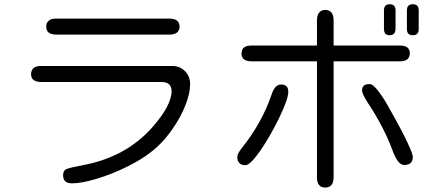

<svg xmlns="http://www.w3.org/2000/svg" viewBox="-20 -798 2040 890"><path d="M812.5 -673.8Q812.5 -691.4 802.7 -700.2Q792 -711.9 764.6 -711.9H241.2Q214.8 -711.9 204.1 -700.2Q194.3 -691.4 194.3 -674.8Q194.3 -658.2 203.1 -649.4Q214.8 -637.7 241.2 -637.7H764.6Q801.8 -637.7 809.6 -660.2Q812.5 -666 812.5 -673.8ZM170.9 -492.2Q134.8 -492.2 127 -469.7Q124 -463.9 124 -455.1Q124 -438.5 132.8 -429.7Q144.5 -418 170.9 -418H727.5Q752.9 -418 764.2 -406.7Q775.4 -395.5 775.4 -376Q775.4 -308.6 683.6 -205.1Q560.5 -68.4 363.3 -32.2Q301.8 -20.5 286.1 -13.7L281.2 -9.8Q272.5 -2 272.5 15.1Q272.5 32.2 282.2 42Q292 51.8 314.5 51.8Q358.4 51.8 429.7 30.3Q501 8.8 573.2 -27.3Q665 -73.2 720.7 -128.9Q752.9 -161.1 780.3 -201.2Q818.4 -255.9 839.8 -311Q861.3 -366.2 861.3 -408.2Q861.3 -444.3 837.4 -468.3Q813.5 -492.2 778.3 -492.2Z M1813.5 -749Q1813.5 -764.6 1806.6 -771.5Q1799.8 -778.3 1786.1 -778.3Q1773.4 -778.3 1766.6 -771.5Q1759.8 -764.6 1759.8 -749V-664.1Q1759.8 -641.6 1774.4 -636.7Q1779.3 -634.8 1786.1 -634.8Q1803.7 -634.8 1809.6 -646.5Q1813.5 -653.3 1813.5 -664.1ZM1866.2 -749V-664.1Q1866.2 -648.4 1873 -641.6Q1879.9 -634.8 1893.6 -634.8Q1907.2 -634.8 1914.1 -641.6Q1920.9 -648.4 1920.9 -664.1V-749Q1920.9 -764.6 1914.1 -771.5Q1907.2 -778.3 1893.6 -778.3Q1879.9 -778.3 1873 -771.5Q1866.2 -764.6 1866.2 -749ZM1099.6 -550.8Q1099.6 -534.2 1108.4 -525.4Q1120.1 -513.7 1146.5 -513.7H1449.2V23.4Q1449.2 50.8 1460.9 61.5Q1469.7 71.3 1487.3 71.3Q1504.9 71.3 1514.6 61.5Q1526.4 49.8 1526.4 23.4V-513.7H1834Q1875 -513.7 1878.9 -543.9Q1879.9 -546.9 1879.9 -550.8Q1879.9 -554.7 1878.9 -558.6Q1877.9 -562.5 1877 -565.4Q1869.1 -586.9 1834 -586.9H1526.4V-702.1Q1526.4 -741.2 1502.9 -749Q1497.1 -752 1488.3 -752Q1470.7 -752 1461.9 -742.2Q1449.2 -730.5 1449.2 -702.1V-586.9H1146.5Q1104.5 -586.9 1100.6 -558.6Q1099.6 -554.7 1099.6 -550.8ZM1776.4 -310.5Q1719.7 -408.2 1693.4 -408.2Q1673.8 -408.2 1666 -400.4Q1658.2 -392.6 1658.2 -377Q1658.2 -371.1 1664.6 -357.4Q1670.9 -343.8 1682.6 -325.2Q1761.7 -206.1 1801.8 -94.7Q1825.2 -33.2 1853.5 -33.2Q1880.9 -33.2 1888.7 -49.8Q1893.6 -57.6 1893.6 -70.8Q1893.6 -84 1867.7 -139.6Q1841.8 -195.3 1776.4 -310.5ZM1316.4 -372.1Q1316.4 -389.6 1308.1 -397.9Q1299.8 -406.2 1282.2 -406.2Q1253.9 -406.2 1238.3 -358.4Q1238.3 -358.4 1238.3 -358.4Q1194.3 -228.5 1100.6 -111.3Q1080.1 -85.9 1080.1 -70.3Q1080.1 -56.6 1083.5 -50.8Q1086.9 -44.9 1089.8 -42Q1098.6 -32.2 1118.2 -32.2Q1128.9 -32.2 1147 -50.3Q1165 -68.4 1187.5 -100.6Q1235.4 -170.9 1275.9 -255.4Q1316.4 -339.8 1316.4 -372.1Z"/></svg>

Font: FakePearl
Style: Light
Weight: 350
Version: Version 1.2